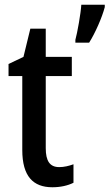

<svg xmlns="http://www.w3.org/2000/svg" viewBox="-20 -780 462 810"><path d="M422 -750V-760H323C321 -724 306 -640 298 -612V-600H356C381 -639 411 -707 422 -750ZM230 -75C190 -75 173 -101 173 -155V-459H283V-540H173V-659H108L79 -540L16 -510V-459H74V-147C74 -36 120 10 201 10C235 10 266 3 290 -9V-87C271 -80 250 -75 230 -75Z"/></svg>

Font: Noto Sans Lao Looped Condensed Medium
Style: Regular
Weight: 500
Width: 3
Designer: Mark Frömberg, Ben Mitchell
Foundry: The Fontpad Ltd
Version: Version 1.002